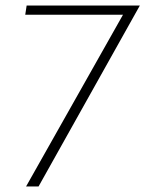

<svg xmlns="http://www.w3.org/2000/svg" viewBox="-20 -672 524 692"><path d="M484 -652 119 0H74L429 -629L448 -619H71L76 -652Z"/></svg>

Font: Josefin Sans Thin ExtraLight
Style: Italic
Weight: 250
Italic angle: -7°
Version: Version 2.000